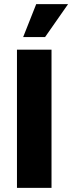

<svg xmlns="http://www.w3.org/2000/svg" viewBox="-20 -908 349 928"><path d="M229 0V-668H62V0ZM198 -729 309 -888H155L92 -729Z"/></svg>

Font: Gantari ExtraBold
Style: Regular
Weight: 800
Designer: Anugrah Pasau
Foundry: Lafontype
Version: Version 1.000